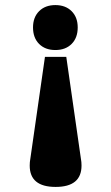

<svg xmlns="http://www.w3.org/2000/svg" viewBox="-20 -500 438 756"><path d="M110 -392Q110 -432 134 -456Q158 -480 198 -480Q238 -480 262 -456Q286 -432 286 -392Q286 -351 262 -327Q238 -303 198 -303Q158 -303 134 -327Q110 -351 110 -392ZM97 152Q97 143 97.5 139.5Q98 136 98 135L157 -276H241L300 135Q300 136 300.5 139.5Q301 143 301 152Q301 236 199 236Q97 236 97 152Z"/></svg>

Font: Taviraj Black
Style: Regular
Weight: 900
Designer: Katatrad Team
Foundry: CadsonDemak
Version: Version 1.030